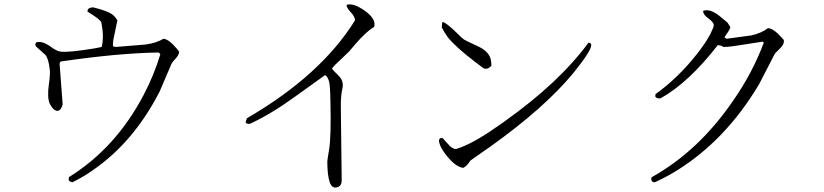

<svg xmlns="http://www.w3.org/2000/svg" viewBox="-20 -781 3720 867"><path d="M789 -548Q789 -532 768 -511Q758 -500 754 -492L701 -368L700 -366Q583 -139 400 -13Q355 19 307 42Q296 40 290 33L291 19Q502 -112 628 -351Q675 -440 704 -536L697 -544Q510 -541 253 -503L249 -494L263 -309Q255 -284 244 -281Q224 -276 205 -312Q192 -340 201 -403Q207 -444 205 -465Q199 -518 185 -533L144 -570Q135 -579 144 -590Q171 -597 206 -572Q236 -550 253 -548Q289 -543 410 -563Q430 -567 439 -569Q451 -615 437 -682Q426 -697 387 -721Q380 -725 375 -729Q374 -746 400 -748Q466 -732 488 -715Q502 -704 510 -689L491 -597Q490 -584 490 -572L503 -569L638 -580Q687 -587 718 -606Q742 -604 776 -564Q785 -552 789 -548Z M1669 -659Q1635 -640 1584 -581Q1566 -559 1556 -548L1492 -487Q1484 -479 1479 -471Q1483 -465 1510 -438Q1534 -414 1526 -380Q1519 -353 1519 -302L1523 34Q1523 59 1502 65Q1479 71 1469 42Q1458 10 1458 -52Q1458 -57 1466 -105Q1476 -164 1472 -325Q1471 -394 1466 -413Q1459 -436 1448 -442Q1283 -322 1234 -291Q1169 -250 1109 -222Q1092 -220 1089 -229L1095 -247Q1429 -441 1583 -689Q1583 -707 1560 -730Q1545 -747 1545 -759Q1575 -769 1625 -734Q1674 -700 1671 -668Q1671 -663 1669 -659Z M2199 -484Q2182 -465 2163 -473Q2160 -475 2122 -504Q2035 -571 2002 -613Q1986 -635 1975 -657Q1975 -677 1979 -682Q1996 -678 2042 -633Q2066 -608 2078 -601Q2084 -597 2138 -572Q2184 -551 2195 -517Q2199 -502 2199 -484ZM2104 -56Q2089 -31 2072 -23Q2036 -27 1993 -83Q1971 -111 1965 -132Q1956 -159 1978 -158L2012 -121Q2025 -109 2039 -108Q2113 -130 2227 -211Q2201 -192 2256 -231Q2258 -233 2260 -234Q2506 -409 2637 -588Q2679 -589 2582 -468Q2574 -458 2568 -450Q2439 -294 2197 -121Q2158 -93 2104 -56Z M3519 -601Q3524 -582 3498 -558Q3480 -542 3476 -533L3412 -409Q3408 -402 3405 -396Q3256 -148 3038 -12Q2988 19 2937 42Q2922 42 2921 29Q2920 24 2923 19Q3135 -99 3291 -327Q3378 -452 3429 -588L3424 -593Q3416 -592 3315 -576Q3275 -569 3246 -569Q3236 -577 3221 -577Q3090 -408 2963 -337Q2945 -335 2939 -345L2940 -356Q3041 -428 3127 -537Q3165 -585 3187 -626Q3203 -658 3203 -667Q3203 -680 3180 -697Q3155 -714 3155 -732Q3188 -744 3235 -704Q3262 -681 3265 -679L3278 -659Q3277 -649 3260 -626Q3254 -618 3252 -611L3261 -606L3372 -621Q3418 -631 3448 -654Q3474 -652 3510 -611Q3516 -604 3519 -601Z"/></svg>

Font: cwTeXFangSong
Style: Medium
Weight: 500
Version: Version 1.17